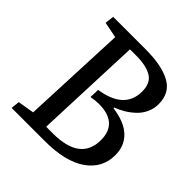

<svg xmlns="http://www.w3.org/2000/svg" viewBox="-186 -844 987 987"><g transform="rotate(45 308.0 -350.0)"><path d="M564.9 -548.8Q564.9 -515.6 551.5 -486.3Q538.1 -457 515.1 -435.5Q492.2 -414.1 467.3 -399.2Q442.4 -384.3 415 -374V-369.1Q503.9 -357.4 548.3 -315.2Q592.8 -272.9 592.8 -205.1Q592.8 -111.3 513.9 -55.7Q435.1 0 284.2 0H43.9L48.8 -46.9L138.2 -62L163.1 -633.8L76.2 -650.9L82 -700.2H316.9Q436.5 -700.2 500.7 -664.6Q564.9 -628.9 564.9 -548.8ZM293 -379.9Q459 -405.3 459 -534.2Q459 -595.2 419.4 -619.1Q379.9 -643.1 304.2 -643.1H261.2L237.8 -57.1H290Q485.8 -58.6 485.8 -208Q485.8 -270 450.4 -301Q415 -332 348.1 -332Q322.3 -332 291 -326.2Z"/></g></svg>

Font: Literata Book Medium
Style: Italic
Weight: 500
Italic angle: -3°
Designer: Latin by Veronika Burian and Jose Scaglione. Greek by Irene Vlachou. Cyrillic by Vera Evstafieva
Foundry: TypeTogether
Version: Version 1.003;PS 001.003;hotconv 1.0.88;makeotf.lib2.5.64775